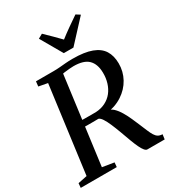

<svg xmlns="http://www.w3.org/2000/svg" viewBox="-232 -1118 1124 1244"><g transform="rotate(-30 330.5 -495.5)"><path d="M-1 0 2 -33.5 70 -47.5 155.5 -694 89 -706.5 93 -743H224Q249 -743 271.8 -745Q294.5 -747 318.5 -749Q342.5 -751 371 -751Q459.5 -751 513 -731Q566.5 -711 590.8 -672.2Q615 -633.5 615.5 -576.5Q616 -515.5 587.5 -463.5Q559 -411.5 506.5 -377.2Q454 -343 381.5 -334L400.5 -345Q422.5 -346 442.5 -326.8Q462.5 -307.5 479.8 -278.2Q497 -249 510 -219.2Q523 -189.5 531.5 -169.5Q546.5 -134 557 -108.8Q567.5 -83.5 577.5 -67.5Q587.5 -51.5 600 -44Q612.5 -36.5 632 -36L627 0H497.5Q488 0 477.5 -12.2Q467 -24.5 455.5 -48.5Q444 -72.5 431 -107.5Q417 -146 403 -184Q389 -222 375.2 -254Q361.5 -286 348 -306.5Q334.5 -327 321.5 -330.5Q317.5 -330.5 303.8 -330.2Q290 -330 272.2 -330Q254.5 -330 237.5 -330Q220.5 -330 209.5 -330.5L216 -377Q226 -376.5 242.2 -376.2Q258.5 -376 276.5 -376Q294.5 -376 308.8 -376Q323 -376 328.5 -376Q369 -378 401 -394Q433 -410 454.5 -437Q476 -464 487 -499.8Q498 -535.5 497 -576Q496 -639.5 462.2 -673Q428.5 -706.5 352 -706.5Q341.5 -706.5 321.8 -705Q302 -703.5 282.8 -700.8Q263.5 -698 253 -694L274 -726L184.5 -47.5L271.5 -33.5L268.5 0ZM340.5 -811 247.5 -972.5 280.5 -991Q307 -965.5 333.5 -939.2Q360 -913 385.5 -886.5Q419.5 -913 456.2 -938.8Q493 -964.5 531 -990.5L561 -971.5L412.5 -811Z"/></g></svg>

Font: Merriweather 60pt Medium
Style: Italic
Weight: 500
Italic angle: -7.8°
Version: Version 2.101